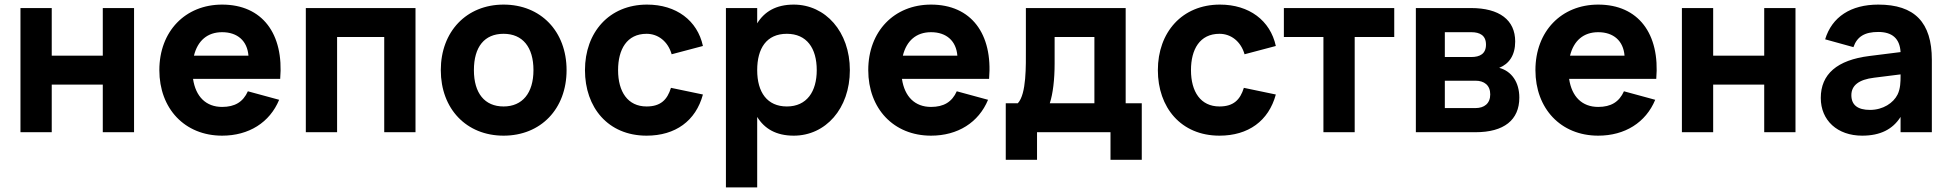

<svg xmlns="http://www.w3.org/2000/svg" viewBox="-20 -575 8482 835"><path d="M205 0V-207H427V0H563V-540H427V-333H205V-540H69V0Z M946 -110C876 -110 831 -154.5 819.5 -232H1198.5C1215 -428 1121 -555 946 -555C786 -555 673 -439 673 -270C673 -103 783 15 946 15C1062 15 1153 -42 1194 -141L1058 -178C1037 -131.5 1001.5 -110 946 -110ZM823.5 -333C839.5 -398 882 -435 946 -435C1013 -435 1055.5 -397 1060.5 -333Z M1446 0V-414H1651V0H1787V-540H1310V0Z M2170 15C2332 15 2444 -101.5 2444 -270C2444 -438.5 2332 -555 2170 -555C2009 -555 1897 -438 1897 -270C1897 -101.5 2008.5 15 2170 15ZM2170 -112C2088 -112 2041 -169.5 2041 -270C2041 -371.5 2087 -428 2170 -428C2252.5 -428 2300 -370.5 2300 -270C2300 -170.5 2252 -112 2170 -112Z M2792 15C2917 15 3006 -49 3037 -164L2898 -193C2882 -141 2853 -112 2792 -112C2710 -112 2668 -176 2668 -270C2668 -360 2706 -428 2792 -428C2842 -428 2885 -395 2901 -339L3037 -375C3013 -486 2921 -555 2794 -555C2629 -555 2524 -434 2524 -270C2524 -108 2624 15 2792 15Z M3273 240V-66.5C3304.5 -15.5 3355 15 3432 15C3570 15 3676 -102 3676 -270C3676 -437 3570 -555 3432 -555C3355 -555 3304.5 -524.5 3273 -473.5V-540H3137V240ZM3402 -112C3317 -112 3273 -173 3273 -270C3273 -364 3313 -428 3402 -428C3488 -428 3532 -366 3532 -270C3532 -177 3489 -112 3402 -112Z M4029 -110C3959 -110 3914 -154.5 3902.5 -232H4281.5C4298 -428 4204 -555 4029 -555C3869 -555 3756 -439 3756 -270C3756 -103 3866 15 4029 15C4145 15 4236 -42 4277 -141L4141 -178C4120 -131.5 4084.5 -110 4029 -110ZM3906.5 -333C3922.5 -398 3965 -435 4029 -435C4096 -435 4138.5 -397 4143.5 -333Z M4354 120H4490V0H4809.5V120H4945.5V-126H4875.5V-540H4441.5V-363.5C4441.5 -290 4444.5 -166.5 4406.5 -126H4354ZM4545.5 -126C4559 -166.5 4566.5 -228.5 4566.5 -299V-414H4739.5V-126Z M5283.5 15C5408.5 15 5497.5 -49 5528.5 -164L5389.5 -193C5373.5 -141 5344.5 -112 5283.5 -112C5201.5 -112 5159.5 -176 5159.5 -270C5159.5 -360 5197.5 -428 5283.5 -428C5333.5 -428 5376.5 -395 5392.5 -339L5528.5 -375C5504.5 -486 5412.5 -555 5285.5 -555C5120.5 -555 5015.5 -434 5015.5 -270C5015.5 -108 5115.5 15 5283.5 15Z M5871.5 0V-414H6043.5V-540H5563.5V-414H5735.5V0Z M6397 0C6520.5 0 6587.5 -53 6587.5 -150.5C6587.5 -217.5 6554 -265.5 6500 -280C6543 -297 6569.5 -335 6569.5 -394.5C6569.5 -488 6501 -540 6377 -540H6137.5V0ZM6378.5 -435C6416 -435 6442.5 -421 6442.5 -381C6442.5 -341 6416 -327 6378.5 -327H6263.5V-435ZM6263.5 -105V-224H6397C6434.5 -224 6461 -204.5 6461 -164.5C6461 -124.5 6434.5 -105 6397 -105Z M6930.5 -110C6860.5 -110 6815.5 -154.5 6804 -232H7183C7199.5 -428 7105.5 -555 6930.5 -555C6770.5 -555 6657.5 -439 6657.5 -270C6657.5 -103 6767.5 15 6930.5 15C7046.5 15 7137.5 -42 7178.5 -141L7042.5 -178C7021.5 -131.5 6986 -110 6930.5 -110ZM6808 -333C6824 -398 6866.5 -435 6930.5 -435C6997.5 -435 7040 -397 7045 -333Z M7430.5 0V-207H7652.5V0H7788.5V-540H7652.5V-333H7430.5V-540H7294.5V0Z M8148.5 -555C8029 -555 7947 -501.5 7917.5 -404L8040.5 -370C8056.5 -416 8089.5 -436 8148.5 -436C8208.5 -436 8242 -408 8245.5 -348.5L8110 -331.5C7969.5 -314 7898.5 -252.5 7898.5 -149C7898.5 -51 7971 15 8078.5 15C8156.5 15 8211 -12 8245.5 -66.5V0H8381.5V-315C8381.5 -478 8306.5 -555 8148.5 -555ZM8245.5 -251.5V-244C8245.5 -220 8245 -189.5 8232.5 -164C8214.5 -127.5 8169.5 -97 8112.5 -97C8059 -97 8031.5 -118.5 8031.5 -161C8031.5 -203.5 8064 -229 8130 -237Z"/></svg>

Font: Vela Sans ExtBd
Style: Regular
Weight: 800
Designer: Principal design: Mikhail Sharanda - project Manrope.
Design modification: Ravid Balaliev
Foundry: Mikhail Sharanda
Version: Version 1.001